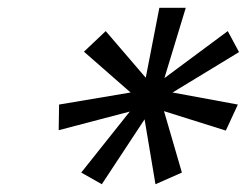

<svg xmlns="http://www.w3.org/2000/svg" viewBox="-20 -865 635 494"><path d="M424 -627 592 -596 561 -529 402 -579 448 -421 380 -391 352 -558 242 -391 189 -421 314 -578 131 -530 132 -596 316 -627 196 -732 252 -785 355 -665 390 -845H458L403 -664L566 -785L595 -731Z"/></svg>

Font: Sinkin Sans 400 Italic
Style: Italic
Weight: 400
Italic angle: -112°
Designer: Keith Bates
Foundry: K-Type
Version: Sinkin Sans (version 1.0)  by Keith Bates   •   © 2014   www